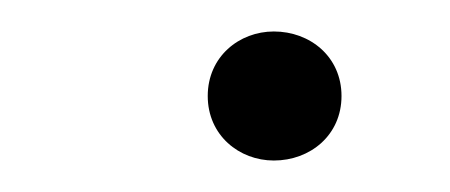

<svg xmlns="http://www.w3.org/2000/svg" viewBox="-20 -304 286 122"><path d="M154 -202C177 -202 197 -218 197 -243C197 -268 177 -284 154 -284C132 -284 112 -268 112 -243C112 -218 132 -202 154 -202Z"/></svg>

Font: Sprat Light
Style: Regular
Weight: 300
Designer: Ethan Nakache
Foundry: Collletttivo
Version: Version 2.000;Glyphs 3.2 (3217)